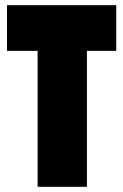

<svg xmlns="http://www.w3.org/2000/svg" viewBox="-20 -720 475 740"><path d="M428 -700V-524H315V0H125V-524H7V-700Z"/></svg>

Font: Phudu Light Black
Style: Regular
Weight: 900
Version: Version 1.005;gftools[0.9.23]